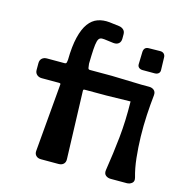

<svg xmlns="http://www.w3.org/2000/svg" viewBox="-121 -961 1052 1081"><g transform="rotate(15 405.0 -420.5)"><path d="M635 -633Q621 -633 612.5 -640.5Q604 -648 605 -662L607 -732Q609 -761 637 -761L703 -762Q717 -762 725 -754Q733 -746 733 -733L735 -662Q736 -648 727.5 -640.5Q719 -633 705 -633ZM620 5Q602 5 590 -5Q578 -15 581 -36Q589 -88 595.5 -136.5Q602 -185 607 -234Q612 -283 614 -334.5Q616 -386 615 -445L474 -442H471H349Q344 -442 342 -440.5Q340 -439 340 -433L353 -39Q354 -21 343.5 -10.5Q333 0 314 0H212Q193 0 182.5 -11Q172 -22 174 -40L208 -434Q210 -442 199 -442H98Q81 -442 69.5 -452Q58 -462 58 -480V-519Q58 -537 69 -547Q80 -557 98 -557H201Q211 -557 212 -567L214 -580Q215 -659 228 -712.5Q241 -766 263.5 -796.5Q286 -827 317 -838Q348 -849 386 -845L443 -838Q458 -836 468.5 -826.5Q479 -817 479 -800V-775Q479 -756 467.5 -746Q456 -736 436 -738L381 -745Q366 -747 357 -742.5Q348 -738 343.5 -721.5Q339 -705 337 -673.5Q335 -642 334 -590L337 -567Q338 -557 348 -557H471H476L650 -552H652H694Q712 -552 723.5 -542Q735 -532 733 -512Q727 -458 723.5 -395Q720 -332 721.5 -269Q723 -206 729.5 -146Q736 -86 750 -38Q756 -16 743 -5.5Q730 5 713 5Z"/></g></svg>

Font: OpenDyslexic3
Style: Bold
Weight: 700
Designer: Abelardo Gonzalez
Version: Version 1.000;PS 001.001;hotconv 1.0.56